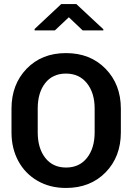

<svg xmlns="http://www.w3.org/2000/svg" viewBox="-20 -907 662 937"><path d="M441.9 -261.2V-377.4Q441.9 -453.6 404.3 -500.7Q366.7 -547.9 301.8 -547.9Q236.8 -547.9 200.4 -501.2Q164.1 -454.6 164.1 -377.4V-261.2Q164.1 -183.6 200.9 -136.5Q237.8 -89.4 302.5 -89.4Q367.2 -89.4 404.5 -136.5Q441.9 -183.6 441.9 -261.2ZM569.8 -376.5V-261.2Q569.8 -142.1 495.4 -65.9Q420.9 10.3 301.8 10.3Q223.6 10.3 163.1 -24.7Q102.5 -59.6 69.3 -121.3Q36.1 -183.1 36.1 -261.2V-376.5Q36.1 -495.1 109.9 -571.5Q183.6 -647.9 302 -647.9Q420.4 -647.9 495.1 -571.5Q569.8 -495.1 569.8 -376.5ZM484.4 -758.8H383.3L315.9 -822.8L248 -758.8H148.9V-765.6L278.8 -887.2H352.5L484.4 -764.2Z"/></svg>

Font: Yantramanav
Style: Bold
Weight: 700
Version: Version 1.001;PS 1.0;hotconv 1.0.72;makeotf.lib2.5.5900; ttf